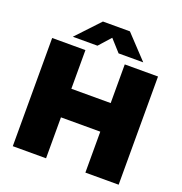

<svg xmlns="http://www.w3.org/2000/svg" viewBox="-163 -1092 1170 1234"><g transform="rotate(20 422.0 -475.5)"><path d="M60 0V-740H287.5V-475.5H556.5V-740H784V0H556.5V-280H287.5V0ZM182 -793 330.5 -951H515L663.5 -793H495L422.5 -873.5L350.5 -793Z"/></g></svg>

Font: Encode Sans Semi Expanded Black
Style: Regular
Weight: 900
Width: 6
Designer: Multiple Designers
Foundry: Impallari Type
Version: Version 3.000; ttfautohint (v1.8.3) -l 8 -r 50 -G 200 -x 14 